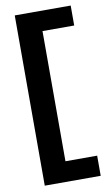

<svg xmlns="http://www.w3.org/2000/svg" viewBox="-99 -750 593 1014"><g transform="rotate(-10 197.0 -243.5)"><path d="M56 213V-700H356V-593H186V105H356V213Z"/></g></svg>

Font: Red Hat Display ExtraBold
Style: Regular
Weight: 800
Designer: Pentagram, MCKL
Foundry: Pentagram, MCKL
Version: Version 1.023